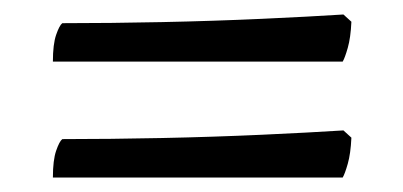

<svg xmlns="http://www.w3.org/2000/svg" viewBox="-20 -413 556 265"><path d="M53 -328Q53 -352 57.5 -365Q62 -378 66 -381Q132 -381 203.5 -382.5Q275 -384 341 -387Q407 -390 454 -393L465 -383Q464 -361 460 -347Q456 -333 453 -328ZM53 -168Q53 -192 57.5 -205Q62 -218 66 -221Q132 -221 203.5 -222.5Q275 -224 341 -227Q407 -230 454 -233L465 -223Q464 -201 460 -187Q456 -173 453 -168Z"/></svg>

Font: Texturina 12pt Medium
Style: Regular
Weight: 500
Designer: Guillermo Torres Carreño
Foundry: Omnibus-Type
Version: Version 1.002